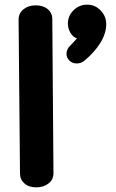

<svg xmlns="http://www.w3.org/2000/svg" viewBox="-20 -815 501 826"><path d="M66 -69 60 -731Q60 -758 81 -775Q102 -792 134 -792Q166 -792 185.5 -775.5Q205 -759 205 -732L210 -70Q210 -42 188.5 -25.5Q167 -9 136 -9Q104 -9 85 -26Q66 -43 66 -69ZM437 -711Q437 -672 412 -631Q387 -590 342 -553Q328 -542 310 -542Q291 -542 278.5 -554.5Q266 -567 266 -583Q266 -599 277 -613Q280 -617 291 -628Q295 -632 300 -637.5Q305 -643 311 -650Q294 -655 283 -674Q272 -693 272 -713Q272 -747 296.5 -771Q321 -795 355 -795Q389 -795 413 -770Q437 -745 437 -711Z"/></svg>

Font: Mali
Style: Bold
Weight: 700
Designer: Kitiyaporn Chalermlarp | Katatrad Aksorn Co.,Ltd.
Foundry: Cadson Demak Co.,Ltd.
Version: Version 1.000; ttfautohint (v1.6)